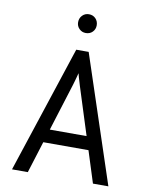

<svg xmlns="http://www.w3.org/2000/svg" viewBox="-97 -972 810 1042"><g transform="rotate(10 308.0 -451.0)"><path d="M42.5 0 273 -700H341.5L573.5 0H488.5L326.5 -510Q325 -515.5 321 -528.5Q317 -541.5 313 -555Q309 -568.5 307.5 -576.5Q305.5 -568.5 301.8 -555Q298 -541.5 294.5 -528.8Q291 -516 289 -510L129.5 0ZM159 -174.5 183 -248H432.5L456.5 -174.5ZM308 -798Q286.5 -798 271.8 -812.8Q257 -827.5 257 -849Q257 -871.5 271.8 -886.5Q286.5 -901.5 308 -901.5Q330.5 -901.5 345 -886.5Q359.5 -871.5 359.5 -849Q359.5 -827.5 345 -812.8Q330.5 -798 308 -798Z"/></g></svg>

Font: Overpass Mono Light
Style: Regular
Weight: 400
Monospace: yes
Version: Version 4.000